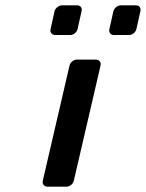

<svg xmlns="http://www.w3.org/2000/svg" viewBox="-20 -698 546 718"><path d="M157 0H229C241 0 253 -10 256 -22L356 -453C359 -465 351 -475 339 -475H267C255 -475 243 -465 240 -453L140 -22C137 -10 145 0 157 0ZM406 -567H463C475 -567 487 -577 490 -589L505 -656C508 -668 501 -678 489 -678H432C420 -678 407 -668 404 -656L389 -589C386 -577 394 -567 406 -567ZM186 -567H243C255 -567 267 -577 270 -589L285 -656C288 -668 281 -678 269 -678H212C200 -678 187 -668 184 -656L169 -589C166 -577 174 -567 186 -567Z"/></svg>

Font: DIN Rundschrift
Style: BreitKursiv
Weight: 400
Width: 7
Version: Version 1.027